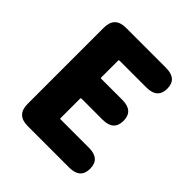

<svg xmlns="http://www.w3.org/2000/svg" viewBox="-199 -887 1029 1029"><g transform="rotate(45 315.0 -372.5)"><path d="M170 0Q86 0 86 -84V-661Q86 -745 170 -745H474Q558 -745 558 -671Q558 -596 474 -596H270Q265 -596 265 -591V-463Q265 -458 270 -458H430Q514 -458 514 -383Q514 -308 430 -308H270Q265 -308 265 -303V-155Q265 -150 270 -150H485Q569 -150 569 -75Q569 0 485 0Z"/></g></svg>

Font: Resource Han Rounded KR Heavy
Style: Regular
Weight: 900
Designer: Cyano Hao (round all glyphs); Ryoko NISHIZUKA 西塚涼子 (kana, bopomofo & ideographs); Paul D. Hunt (Latin, Greek & Cyrillic)
Foundry: Cyano Hao
Version: 0.990